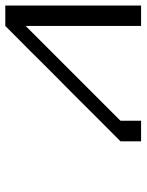

<svg xmlns="http://www.w3.org/2000/svg" viewBox="64 -604 540 707"><g transform="rotate(90 333.5 -250.0)"><path d="M241.7 -166.7Q174.2 -98.3 75 0H0V-500H75V-75L424.2 -424.2V-500H500V-424.2Q400 -325 333.3 -257.5Z"/></g></svg>

Font: 0xA000-Mono
Style: Mono
Weight: 400
Version: Version 0.1